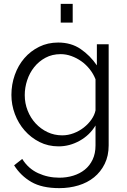

<svg xmlns="http://www.w3.org/2000/svg" viewBox="-20 -750 657 993"><path d="M283 7Q229 7 184.5 -15.5Q140 -38 107.5 -75Q75 -112 57 -160Q39 -208 39 -259Q39 -313 56.5 -362.5Q74 -412 106 -449Q138 -486 182.5 -508Q227 -530 281 -530Q348 -530 397 -496.5Q446 -463 481 -412V-521H542V2Q542 56 521.5 97.5Q501 139 466.5 167Q432 195 385.5 209Q339 223 287 223Q197 223 142 191Q87 159 53 105L95 72Q126 122 177 145.5Q228 169 287 169Q325 169 359 158.5Q393 148 418.5 127.5Q444 107 459 75.5Q474 44 474 2V-101Q444 -51 392 -22Q340 7 283 7ZM302 -50Q332 -50 361 -61Q390 -72 413.5 -90.5Q437 -109 453 -132Q469 -155 474 -179V-340Q463 -368 444 -392Q425 -416 401 -433Q377 -450 349.5 -460Q322 -470 294 -470Q250 -470 215.5 -451.5Q181 -433 157 -403Q133 -373 120.5 -335Q108 -297 108 -258Q108 -216 123 -178Q138 -140 164.5 -111.5Q191 -83 226 -66.5Q261 -50 302 -50ZM294 -633V-730H356V-633Z"/></svg>

Font: PTCRaleway
Style: Regular
Weight: 400
Designer: Matt McInerney, Pablo Impallari, Rodrigo Fuenzalida
Foundry: Matt McInerney, Pablo Impallari, Rodrigo Fuenzalida
Version: Version 3.000g; ttfautohint (v1.5) -l 8 -r 28 -G 28 -x 14 -D